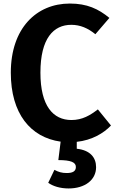

<svg xmlns="http://www.w3.org/2000/svg" viewBox="-20 -785 657 1083"><path d="M606 -77 532 -168C489 -135 445 -108 383 -108C280 -108 208 -187 208 -375C208 -569 282 -645 382 -645C433 -645 476 -626 518 -592L597 -684C535 -735 471 -765 374 -765C186 -765 41 -626 41 -375C41 -144 152 -10 322 14L309 118C379 118 408 130 408 157C408 183 387 191 356 191C329 191 309 185 287 173L252 246C278 265 319 278 367 278C459 278 522 230 522 158C522 103 488 62 413 54V15C498 6 564 -33 606 -77Z"/></svg>

Font: Glow Sans SC Normal
Style: Bold
Weight: 700
Designer: Ryoko NISHIZUKA (kana, bopomofo & ideographs); Paul D. Hunt (Latin, Greek & Cyrillic); Sandoll Communications, Soo-young
Version: Version 0.93